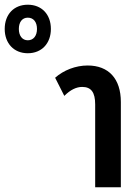

<svg xmlns="http://www.w3.org/2000/svg" viewBox="-234 -795 593 815"><path d="M-116 -569C-57 -569 -18 -611 -18 -672C-18 -735 -58 -775 -116 -775C-175 -775 -214 -734 -214 -672C-214 -611 -175 -569 -116 -569ZM-116 -624C-140 -624 -154 -644 -154 -672C-154 -701 -140 -720 -116 -720C-92 -720 -77 -702 -77 -672C-77 -643 -92 -624 -116 -624ZM170 0H279V-362C279 -461 227 -517 138 -517C87 -517 36 -497 0 -465L39 -388C65 -414 90 -426 115 -426C153 -426 170 -403 170 -352Z"/></svg>

Font: Noto Sans Thai Looped UI Narrow Medium
Style: Regular
Weight: 500
Width: 4
Designer: Cadson Demak Team
Foundry: Cadson Demak Co., Ltd.
Version: Version 1.000